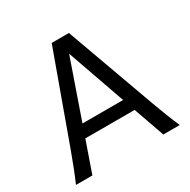

<svg xmlns="http://www.w3.org/2000/svg" viewBox="-160 -863 1001 1013"><g transform="rotate(-30 340.5 -356.5)"><path d="M87.9 -173.3 283.2 -712.9H388.2L583.5 -173.3Q618.2 -76.7 651.9 0H551.8L485.4 -188H185.1L119.6 0H19.5Q48.8 -65.9 87.9 -173.3ZM334.5 -617.7 211.4 -263.7H459Z"/></g></svg>

Font: Lesson One
Style: Regular
Weight: 400
Designer: But Ko, Victor Gaultney, Annie Olsen, Julie Remington, Don Collingsworth, Eric Hays, Becca Hirsbrunner
Version: Version 1.100